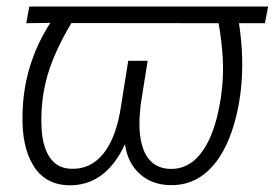

<svg xmlns="http://www.w3.org/2000/svg" viewBox="-20 -548 829 579"><path d="M778.8 -478H700.7Q709 -423.3 710.4 -370.1Q712.4 -264.2 685.8 -173.3Q659.2 -82.5 609.9 -35.2Q560.5 12.2 492.7 10.3Q438 9.3 401.4 -23.7Q364.7 -56.6 356.9 -113.3Q297.9 14.2 184.6 10.7Q115.2 7.8 80.3 -49.1Q45.4 -106 47.9 -202.1Q50.3 -353 131.8 -479L59.1 -478L68.4 -528.3H788.6ZM651.9 -369.6Q648.9 -423.3 639.2 -478L195.3 -478.5Q143.6 -391.6 123 -319.8Q102.5 -248 105 -170.9Q106.4 -110.8 128.2 -76.2Q149.9 -41.5 191.4 -39.1Q252 -35.6 291.5 -84.5Q331.1 -133.3 345.2 -229.5L366.7 -364.7H425.3L404.3 -232.9L400.9 -193.8Q397.5 -119.1 421.1 -79.3Q444.8 -39.6 494.1 -38.6Q547.4 -37.6 583.7 -83Q620.1 -128.4 637.9 -210Q655.8 -291.5 651.9 -369.6Z"/></svg>

Font: RobotoInd Light
Style: Italic
Weight: 300
Italic angle: -12°
Designer: Google
Version: Version 2.001151; 2014